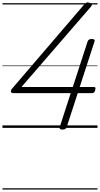

<svg xmlns="http://www.w3.org/2000/svg" viewBox="-20 -1036 810 1556"><path d="M487 14Q473 14 467 9Q461 4 464 -6L553 -281H87Q73 -281 69 -292Q65 -303 78 -318L660 -997Q671 -1009 680 -1014Q689 -1019 704 -1014Q713 -1012 718.5 -1008Q724 -1004 724.5 -997.5Q725 -991 717 -982L154 -331H570L690 -700Q697 -720 723 -720Q738 -720 744 -715Q750 -710 746 -700L626 -331H740Q749 -331 752 -327Q755 -323 753 -313Q751 -297 744 -289Q737 -281 726 -281H610L520 -5Q514 14 487 14ZM0 490H770V500H0ZM0 -20H770V0H0ZM0 -505H770V-500H0ZM0 -1010H770V-1000H0Z"/></svg>

Font: Playwrite MX Guides
Style: Regular
Weight: 400
Designer: Veronika Burian, José Scaglione
Foundry: TypeTogether
Version: Version 1.003